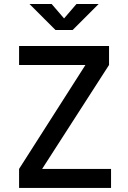

<svg xmlns="http://www.w3.org/2000/svg" viewBox="-20 -918 626 938"><path d="M147.5 -33.2 73.2 -92.8 438.5 -665 512.7 -600.6ZM73.2 0V-92.8H522.5V0ZM73.2 -600.6V-693.4H512.7V-600.6ZM251 -771.5 124 -898.4H232.4L297.9 -822.3H288.1L353.5 -898.4H461.9L335 -771.5Z"/></svg>

Font: Cascadia Code PL
Style: Regular
Weight: 400
Monospace: yes
Designer: Aaron Bell
Foundry: Saja Typeworks
Version: Version 2102.003